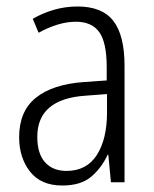

<svg xmlns="http://www.w3.org/2000/svg" viewBox="-20 -562 475 592"><path d="M219 -542Q295 -542 329.5 -497.5Q364 -453 364 -359V0H322L314 -85H312Q293 -44 261 -17Q229 10 172 10Q106 10 72.5 -33Q39 -76 39 -139Q39 -219 90.5 -260.5Q142 -302 238 -309L309 -314V-355Q309 -431 286 -463Q263 -495 214 -495Q161 -495 99 -461L81 -504Q112 -522 147 -532Q182 -542 219 -542ZM244 -267Q95 -257 95 -140Q95 -88 119 -61.5Q143 -35 185 -35Q247 -35 278.5 -84Q310 -133 310 -216V-272Z"/></svg>

Font: Noto Sans Khmer Condensed Light
Style: Regular
Weight: 300
Width: 3
Designer: Danh Hong and the Monotype Design Team
Foundry: Monotype Imaging Inc.
Version: Version 2.004; ttfautohint (v1.8.4.7-5d5b)